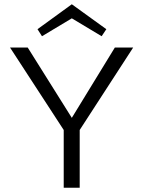

<svg xmlns="http://www.w3.org/2000/svg" viewBox="-20 -881 672 901"><path d="M177 -711 156 -744 317 -861 479 -744 457 -711 317 -795ZM354 -271V0H279V-271L27 -658H110L317 -328L519 -658H605Z"/></svg>

Font: Ysabeau Infant
Style: Regular
Weight: 400
Designer: Christian Thalmann (Catharsis Fonts)
Version: Version 0.003